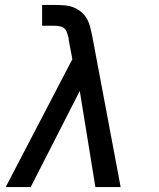

<svg xmlns="http://www.w3.org/2000/svg" viewBox="-20 -755 640 775"><path d="M104 0H3L272 -516L257 -596L258 -597Q255 -608 252 -619Q249 -630 242 -638Q235 -646 223.5 -648.5Q212 -651 201 -651H150V-735H201Q220 -735 239.5 -733.5Q259 -732 276 -725.5Q293 -719 307 -707.5Q321 -696 330 -680.5Q339 -665 343.5 -647.5Q348 -630 352 -611L467 0H365L302 -388Z"/></svg>

Font: Iosevka Aile Medium
Style: Italic
Weight: 500
Italic angle: -9°
Designer: Belleve Invis
Foundry: Belleve Invis
Version: Version 31.1.0; ttfautohint (v1.8.4)